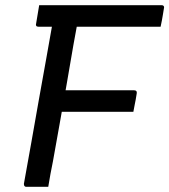

<svg xmlns="http://www.w3.org/2000/svg" viewBox="-20 -720 652 740"><path d="M166 0Q145 0 124 0Q103 0 81 0Q78 0 76 -1.5Q74 -3 73 -5.5Q72 -8 72 -11Q87 -92 101 -172.5Q115 -253 129.5 -334Q144 -415 158.5 -495.5Q173 -576 187 -656H289L280 -640Q276 -617 271.5 -593.5Q267 -570 263 -547Q250 -471 236.5 -393Q223 -315 209.5 -240.5Q196 -166 184 -98Q179 -74 174.5 -49.5Q170 -25 166 0ZM131 -700H602Q607 -700 609 -698.5Q611 -697 612 -694.5Q613 -692 612 -689Q610 -676 608 -664.5Q606 -653 604 -641.5Q602 -630 599 -617H128Q125 -617 122.5 -618Q120 -619 119 -622Q118 -625 119 -628Q122 -647 125 -664Q128 -681 131 -700ZM183 -372H497Q503 -372 505.5 -369Q508 -366 507 -360Q505 -348 503 -336Q501 -324 498.5 -313Q496 -302 494 -289H168Z"/></svg>

Font: RecMonoLinear Nerd Font Mono
Style: Italic
Weight: 400
Italic angle: -10°
Monospace: yes
Version: Version 1.085; ttfautohint (v1.8.4.7-5d5b);Nerd Fonts 3.2.1